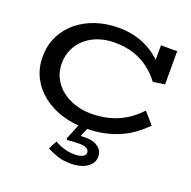

<svg xmlns="http://www.w3.org/2000/svg" viewBox="-162 -861 1288 1292"><g transform="rotate(20 481.5 -215.0)"><path d="M490 13Q399 13 320.5 -11.5Q242 -36 182.5 -83Q123 -130 89.5 -195.5Q56 -261 56 -342Q56 -425 89 -491.5Q122 -558 179.5 -604.5Q237 -651 312 -675.5Q387 -700 472 -700Q553 -700 621 -677Q689 -654 743 -612.5Q797 -571 835 -514L778 -528V-686H894V-448L810 -436Q773 -486 725 -522Q677 -558 616 -577.5Q555 -597 481 -597Q419 -597 366.5 -579Q314 -561 275 -527.5Q236 -494 214 -447Q192 -400 192 -343Q192 -287 215.5 -241Q239 -195 280 -162Q321 -129 374.5 -111Q428 -93 490 -93Q551 -93 601.5 -104Q652 -115 694 -135Q736 -155 770.5 -181.5Q805 -208 833 -238L904 -157Q872 -123 831 -92Q790 -61 739 -37.5Q688 -14 625.5 -0.5Q563 13 490 13ZM479 270Q423 270 381.5 256Q340 242 307 223L339 163Q369 181 406 192Q443 203 481 203Q517 203 538 192.5Q559 182 559 164Q559 144 540.5 134Q522 124 489 124Q465 124 444.5 125.5Q424 127 403 129L396 120L452 -17H516L479 72Q489 72 499.5 71.5Q510 71 519 71Q570 71 604 95.5Q638 120 638 164Q638 195 618 219Q598 243 562 256.5Q526 270 479 270Z"/></g></svg>

Font: BioRhyme SemiExpanded SemiBold
Style: Regular
Weight: 600
Width: 6
Designer: Aoife Mooney
Foundry: Aoife Mooney Type
Version: Version 1.600;gftools[0.9.33]